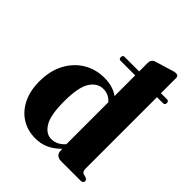

<svg xmlns="http://www.w3.org/2000/svg" viewBox="-214 -880 1013 1013"><g transform="rotate(45 292.5 -373.0)"><path d="M239.5 -611Q239.5 -626 253 -626H361.5V-689.5Q361.5 -715 384 -722.5L474.5 -750Q486 -754 492.5 -755.5Q499 -757 507 -757Q524 -757 524 -739.5V-626H569Q583 -626 583 -611Q583 -596.5 569 -596.5H524V-63.5Q524 -41 538 -36L556.5 -31Q569.5 -26 569.5 -15Q569.5 0 550.5 0H403.5Q386.5 0 375.5 -9.5Q364.5 -19 364.5 -34L363 -50.5Q333.5 -20 299.2 -4.2Q265 11.5 224 11.5Q165.5 11.5 121 -16.5Q76.5 -44.5 51.2 -95.8Q26 -147 26 -216.5Q26 -294.5 56.2 -352Q86.5 -409.5 138.5 -441.2Q190.5 -473 256 -473Q320 -473 361.5 -442V-596.5H252.5Q239.5 -596.5 239.5 -611ZM193 -232.5Q193 -133 219.2 -89.2Q245.5 -45.5 286 -45.5Q328.5 -45.5 361.5 -83V-396Q334.5 -427.5 293 -427.5Q249.5 -427.5 221.2 -383.8Q193 -340 193 -232.5Z"/></g></svg>

Font: Fraunces 72pt S000
Style: Bold
Weight: 700
Version: Version 1.000; ttfautohint (v1.8.3)